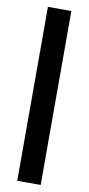

<svg xmlns="http://www.w3.org/2000/svg" viewBox="-96 -715 432 936"><g transform="rotate(10 120.0 -247.5)"><path d="M62 -678H178V183H62Z"/></g></svg>

Font: Grenze Gotisch Black
Style: Regular
Weight: 900
Designer: Renata Polastri
Foundry: Omnibus-Type
Version: Version 1.001